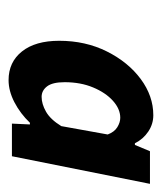

<svg xmlns="http://www.w3.org/2000/svg" viewBox="16 -770 386 459"><g transform="rotate(90 209.5 -540.0)"><path d="M171 -367Q128 -367 102.5 -399Q77 -431 77 -488Q77 -551 102.5 -602Q128 -653 168.5 -683Q209 -713 255 -713Q276 -713 294 -701Q312 -689 322 -669H326L341 -705H419L353 -375H275L277 -418H273Q251 -395 224 -381Q197 -367 171 -367ZM211 -446Q228 -446 246.5 -456.5Q265 -467 281 -493L301 -604Q295 -620 283.5 -627Q272 -634 261 -634Q240 -634 220.5 -616.5Q201 -599 188.5 -569Q176 -539 176 -501Q176 -472 186 -459Q196 -446 211 -446Z"/></g></svg>

Font: Source Sans 3
Style: Bold Italic
Weight: 700
Italic angle: -11°
Designer: Paul D. Hunt
Foundry: Adobe
Version: Version 3.052;hotconv 1.1.0;makeotfexe 2.6.0